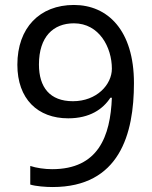

<svg xmlns="http://www.w3.org/2000/svg" viewBox="-20 -744 612 774"><path d="M520 -409C520 -622 414 -724 278 -724C140 -724 50 -632 50 -483C50 -345 132 -267 255 -267C342 -267 395 -304 425 -350H431C425 -194 376 -62 190 -62C160 -62 126 -67 102 -75V0C124 7 165 10 192 10C462 10 520 -204 520 -409ZM278 -650C380 -650 431 -553 431 -467C431 -403 370 -336 274 -336C181 -336 137 -392 137 -484C137 -596 195 -650 278 -650Z"/></svg>

Font: Noto Sans EgyptHiero
Style: Regular
Weight: 400
Designer: Monotype Design Team
Foundry: Monotype Imaging Inc.
Version: Version 2.002